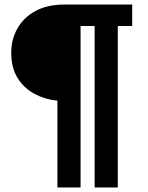

<svg xmlns="http://www.w3.org/2000/svg" viewBox="-20 -743 652 846"><path d="M562.5 -628.5H499V83H397V-628.5H335V83H233V-299.5Q179 -304.5 132.8 -329Q86.5 -353.5 58 -398.5Q29.5 -443.5 29.5 -510.5Q29.5 -569.5 56.8 -617.8Q84 -666 136.2 -694.5Q188.5 -723 264 -723H562.5Z"/></svg>

Font: Public Sans ExtraBold
Style: Regular
Weight: 800
Designer: The Public Sans Project Authors: Dan O. Williams and USWDS (Libre Franklin designed by Pablo Impallari and Rodrigo Fuenz
Version: Version 1.007